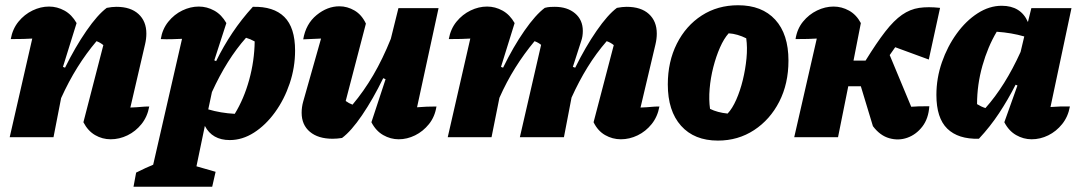

<svg xmlns="http://www.w3.org/2000/svg" viewBox="-20 -523 4123 732"><path d="M17 0 103 -376Q76 -374 21 -374Q28 -413 50.5 -440.5Q73 -468 104 -483Q135 -498 167 -498Q198 -498 226 -482.5Q254 -467 272 -435L220 -268L228 -265Q267 -344 309.5 -405.5Q352 -467 387 -493Q407 -497 424 -497Q478 -497 508 -469.5Q538 -442 538 -395Q538 -375 533 -354L477 -113Q503 -114 518 -115.5Q533 -117 549 -117Q542 -78 519.5 -50Q497 -22 466 -7Q435 8 402 8Q370 8 342.5 -8Q315 -24 298 -57L374 -351Q362 -361 348 -366Q309 -320 275.5 -266.5Q242 -213 213 -149L184 0Z M489 189 499 135Q537 116 564 105L674 -375Q653 -374 633 -373.5Q613 -373 593 -374Q599 -412 621.5 -440Q644 -468 675 -483Q706 -498 738 -498Q769 -498 797 -482.5Q825 -467 843 -435L797 -293L804 -290Q832 -347 866.5 -398.5Q901 -450 944 -497Q1023 -499 1064 -458.5Q1105 -418 1105 -330Q1105 -266 1084.5 -205Q1064 -144 1028.5 -95Q993 -46 948.5 -17.5Q904 11 856 11Q789 11 761 -43L729 111L802 132L789 189ZM774 -106Q821 -92 875 -89Q910 -146 930 -218.5Q950 -291 951 -365Q935 -374 918 -379Q845 -297 788 -172Z M1396 -57 1450 -221 1441 -225Q1402 -145 1360.5 -84Q1319 -23 1284 3Q1265 6 1248 6Q1193 6 1161.5 -20.5Q1130 -47 1130 -93Q1130 -115 1136 -136L1204 -376Q1170 -374 1136 -373Q1146 -432 1187 -465.5Q1228 -499 1274 -499Q1304 -499 1331.5 -483Q1359 -467 1375 -433L1298 -138Q1310 -129 1324 -124Q1367 -175 1403 -236.5Q1439 -298 1470 -375L1499 -492H1652L1570 -114Q1606 -117 1644 -117Q1638 -78 1615.5 -50Q1593 -22 1562.5 -7Q1532 8 1500 8Q1469 8 1441 -8Q1413 -24 1396 -57Z M1687 0 1773 -376Q1746 -374 1691 -374Q1698 -413 1720.5 -440.5Q1743 -468 1774 -483Q1805 -498 1837 -498Q1868 -498 1896 -482.5Q1924 -467 1942 -435L1890 -268L1898 -265Q1937 -345 1979.5 -406Q2022 -467 2057 -493Q2068 -496 2077.5 -496.5Q2087 -497 2095 -497Q2143 -497 2172.5 -472Q2202 -447 2202 -405Q2202 -395 2200.5 -385Q2199 -375 2195 -364L2164 -268L2173 -265Q2212 -344 2254.5 -405.5Q2297 -467 2332 -493Q2353 -497 2369 -497Q2424 -497 2454 -469.5Q2484 -442 2484 -395Q2484 -375 2479 -354L2422 -113Q2448 -114 2462.5 -115.5Q2477 -117 2494 -117Q2487 -78 2464.5 -50Q2442 -22 2411 -7Q2380 8 2347 8Q2315 8 2287 -8Q2259 -24 2243 -57L2320 -351Q2308 -361 2293 -366Q2253 -320 2220 -266.5Q2187 -213 2159 -151L2130 0H1962L2043 -352Q2032 -361 2018 -366Q1978 -318 1944.5 -264.5Q1911 -211 1884 -150L1854 0Z M2717 13Q2627 13 2576.5 -43.5Q2526 -100 2526 -201Q2526 -288 2560.5 -356.5Q2595 -425 2655.5 -464Q2716 -503 2794 -503Q2885 -503 2935.5 -448Q2986 -393 2986 -292Q2986 -204 2951 -135.5Q2916 -67 2855 -27Q2794 13 2717 13ZM2754 -90Q2772 -109 2787 -143Q2802 -177 2812 -218Q2822 -259 2826 -300.5Q2830 -342 2825 -377Q2809 -385 2792 -390Q2775 -395 2758 -396Q2740 -376 2725 -342Q2710 -308 2699.5 -267Q2689 -226 2685.5 -184.5Q2682 -143 2687 -108Q2715 -94 2754 -90Z M3008 0 3094 -376Q3067 -374 3013 -374Q3019 -413 3041.5 -440.5Q3064 -468 3095 -483Q3126 -498 3158 -498Q3189 -498 3217 -482.5Q3245 -467 3262 -435L3234 -292H3280Q3322 -360 3355 -402.5Q3388 -445 3419 -466.5Q3450 -488 3484.5 -493Q3519 -498 3564 -493L3521 -296L3393 -343Q3382 -328 3372 -313L3454 -116Q3465 -117 3481.5 -117.5Q3498 -118 3523 -118Q3520 -71 3496.5 -40.5Q3473 -10 3439.5 2Q3406 14 3370.5 4Q3335 -6 3308 -42L3262 -194H3214L3175 0Z M3712 6Q3633 8 3591.5 -32.5Q3550 -73 3550 -161Q3550 -225 3571 -285.5Q3592 -346 3627.5 -395Q3663 -444 3707.5 -472.5Q3752 -501 3799 -501Q3872 -501 3899 -439L3912 -492H4065L3985 -115Q4022 -118 4059 -117Q4052 -78 4029.5 -50Q4007 -22 3976.5 -7Q3946 8 3913 8Q3882 8 3854 -8Q3826 -24 3809 -57L3859 -197L3852 -200Q3823 -143 3789 -91.5Q3755 -40 3712 6ZM3705 -126Q3721 -116 3737 -111Q3812 -195 3871 -325L3885 -384Q3837 -398 3780 -402Q3746 -345 3725.5 -272.5Q3705 -200 3705 -126Z"/></svg>

Font: Piazzolla ExtraBold
Style: Italic
Weight: 800
Italic angle: -11.3°
Designer: Juan Pablo del Peral
Foundry: Huerta Tipografica
Version: Version 1.330